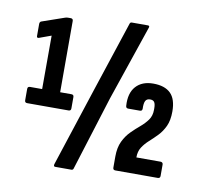

<svg xmlns="http://www.w3.org/2000/svg" viewBox="-80 -771 928 888"><g transform="rotate(10 384.0 -327.5)"><path d="M56.6 -235.7Q45.2 -235.7 45.2 -247.1V-300.6Q45.2 -311.9 56.6 -311.9H113.5L113.9 -562.9L57.8 -542.5Q47.6 -539.5 47.6 -549V-605.8Q47.6 -615.7 54.8 -618.7L160.5 -655.4Q164.3 -656.8 167.7 -657.3Q171.2 -657.8 175 -657.8H186.8Q198.1 -657.8 198.1 -646.4V-311.9H251Q262.3 -311.9 262.3 -300.6V-247.1Q262.3 -235.7 251 -235.7ZM235.4 31.9Q226.6 31.9 229.4 20.5L349.1 -345.9L459.3 -679.9Q461.7 -686.9 468.1 -686.9H544Q553.8 -686.9 550 -676.7L429.9 -323.5L320.7 25.5Q318.5 31.9 311.5 31.9ZM512.3 0Q501 0 501 -11.3V-63Q501 -106 515.2 -135.2Q529.3 -164.3 549.8 -184.7Q570.2 -205.2 590.8 -222.3Q611.3 -239.5 625.5 -259.2Q639.7 -278.9 639.7 -307.2V-314.7Q639.7 -333.4 634.2 -342.4Q628.8 -351.4 614.2 -351.4Q598.3 -351.4 592.2 -340Q586.2 -328.6 587.2 -303.2Q587.2 -291.9 575.9 -291.9H521.2Q510.3 -291.9 509.9 -303.2Q505.9 -362.3 534.5 -394.2Q563.2 -426.1 615.8 -426.1Q669.9 -426.1 697.3 -399.2Q724.7 -372.3 724.7 -314.2Q724.7 -272.2 711.8 -244.7Q698.9 -217.2 680.1 -197.7Q661.3 -178.2 642.3 -161.2Q623.4 -144.3 610.5 -124.6Q597.6 -104.9 597.6 -76.2H711.4Q716.2 -76.2 719.5 -73.2Q722.8 -70.3 722.8 -64.9V-11.3Q722.8 0 711.4 0Z"/></g></svg>

Font: Sofia Sans Extra Condensed
Style: Regular
Weight: 400
Designer: Botio Nikoltchev, Ani Petrova
Foundry: lettersoup
Version: Version 4.101